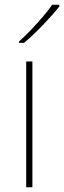

<svg xmlns="http://www.w3.org/2000/svg" viewBox="-20 -786 269 806"><path d="M116 0H90V-528H116ZM229 -759Q216 -742 198.5 -722.5Q181 -703 161.5 -682.5Q142 -662 121.5 -642.5Q101 -623 81 -606H60V-612Q83 -632 109.5 -660Q136 -688 160.5 -716.5Q185 -745 199 -766H229Z"/></svg>

Font: Noto Sans Symbols Thin
Style: Regular
Weight: 250
Version: Version 2.002